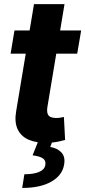

<svg xmlns="http://www.w3.org/2000/svg" viewBox="-20 -696 420 946"><path d="M379.9 -545.9 360.4 -431.6H32.2L51.3 -545.9ZM147.5 -675.8H297.9L213.4 -168Q210.4 -147 214.8 -135.3Q219.2 -123.5 230.2 -119.1Q241.2 -114.7 255.9 -114.7Q267.1 -114.3 278.1 -116.5Q289.1 -118.7 294.9 -119.6L300.8 -6.3Q287.6 -2.9 266.1 2Q244.6 6.8 215.3 7.3Q160.2 9.3 121.8 -7.3Q83.5 -23.9 66.9 -59.3Q50.3 -94.7 59.6 -147.9ZM169.4 -2.9H239.3L227.5 28.3Q262.7 33.7 282.7 55.4Q302.7 77.1 295.9 114.7Q287.6 167.5 233.4 198.7Q179.2 230 89.4 230L100.1 162.6Q144.5 162.6 171.6 151.6Q198.7 140.6 203.1 118.2Q207.5 96.2 192.1 85Q176.8 73.7 140.6 69.3Z"/></svg>

Font: Inter Tight
Style: Bold Italic
Weight: 700
Italic angle: -9.39999°
Designer: Rasmus Andersson
Foundry: rsms
Version: Version 3.004